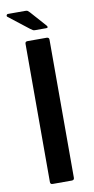

<svg xmlns="http://www.w3.org/2000/svg" viewBox="-92 -852 436 891"><g transform="rotate(-10 126.0 -406.5)"><path d="M183 -11Q183 0 171 0H81Q70 0 70 -11V-662Q70 -673 81 -673H171Q183 -673 183 -662ZM124 -717Q118 -717 114 -719.5Q110 -722 103 -727L8 -801Q5 -804 7 -808.5Q9 -813 13 -813H95Q104 -813 107 -810.5Q110 -808 116 -802L180 -730Q185 -725 184.5 -721Q184 -717 178 -717Z"/></g></svg>

Font: Glory Thin SemiBold
Style: Regular
Weight: 600
Version: Version 1.011